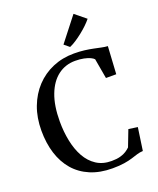

<svg xmlns="http://www.w3.org/2000/svg" viewBox="-177 -1094 998 1209"><g transform="rotate(-20 322.0 -489.0)"><path d="M364.5 10.5Q281 10.5 217 -16.5Q153 -43.5 110 -93.2Q67 -143 45.2 -212.2Q23.5 -281.5 23.5 -365.5Q23.5 -452 50.2 -523Q77 -594 125.2 -645.5Q173.5 -697 239 -724.8Q304.5 -752.5 381.5 -752.5Q420 -752.5 451.5 -748.5Q483 -744.5 509.2 -739Q535.5 -733.5 557.8 -728.8Q580 -724 599 -723L588 -538.5H519L495.5 -672.5Q488 -681 471.8 -688.5Q455.5 -696 430.8 -701.2Q406 -706.5 373 -706.5Q307.5 -706.5 257.5 -668.8Q207.5 -631 179.8 -558.2Q152 -485.5 152 -380Q152 -311 164.8 -248.8Q177.5 -186.5 204.2 -138.5Q231 -90.5 273.2 -62.8Q315.5 -35 374.5 -35Q409.5 -35 433.5 -41.8Q457.5 -48.5 473.2 -58.8Q489 -69 500 -80L541.5 -188L602 -179.5L580 -27Q559 -26 540.2 -20.2Q521.5 -14.5 498.8 -7.2Q476 0 443.8 5.2Q411.5 10.5 364.5 10.5ZM373.5 -799.5 339.5 -827.5 465 -988 538 -928.5Q524.5 -911.5 504.8 -892.5Q485 -873.5 462.2 -855.5Q439.5 -837.5 417 -822.8Q394.5 -808 374.5 -799.5Z"/></g></svg>

Font: Merriweather 60pt Medium
Style: Regular
Weight: 500
Version: Version 2.100